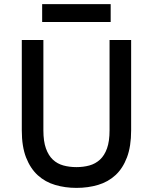

<svg xmlns="http://www.w3.org/2000/svg" viewBox="-20 -893 737 925"><path d="M348.1 12.2Q293.9 12.2 245.8 -2Q197.8 -16.1 162.1 -48.6Q126.5 -81.1 105.7 -134Q85 -187 85 -265.1V-700.2H189V-265.1Q189 -212.4 201.2 -178.2Q213.4 -144 234.6 -124Q255.9 -104 285.2 -95.9Q314.5 -87.9 348.1 -87.9Q381.8 -87.9 410.9 -95.9Q439.9 -104 461.7 -124Q483.4 -144 495.6 -178.2Q507.8 -212.4 507.8 -265.1V-700.2H611.8V-265.1Q611.8 -188 591.8 -135Q571.8 -82 536.4 -49.3Q501 -16.6 452.6 -2.2Q404.3 12.2 348.1 12.2ZM183.1 -787.1V-873H513.2V-787.1Z"/></svg>

Font: Overpass
Style: Regular
Weight: 400
Designer: Delve Withrington
Foundry: Delve Fonts
Version: Version 1.001